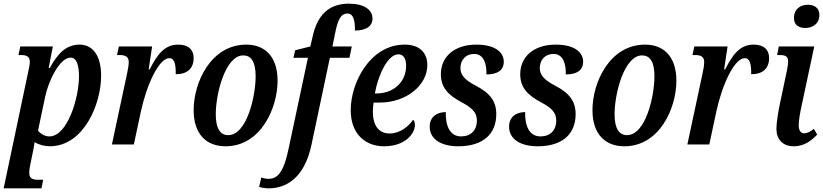

<svg xmlns="http://www.w3.org/2000/svg" viewBox="-39 -790 4502 1050"><path d="M115 -396 -19 240H188L197 193H171C140 193 121 187 121 155C121 137 125 118 129 99L142 35C146 19 149 -2 150 -13C174 2 204 10 236 10C420 7 514 -221 514 -376C514 -486 468 -546 396 -546C318 -546 273 -490 233 -418H227L250 -536H72L62 -489H76C106 -489 124 -481 124 -452C124 -439 121 -422 115 -396ZM231 -44C203 -44 179 -62 169 -76L208 -261C225 -345 287 -475 347 -475C383 -475 393 -425 393 -373C393 -255 330 -44 231 -44Z M656 -388 573 0H693L731 -178C763 -327 830 -472 887 -472C915 -472 923 -438 922 -384C986 -384 1020 -416 1020 -473C1020 -518 992 -546 935 -546C860 -546 820 -490 780 -411H774L793 -536H611L601 -489H616C642 -489 665 -482 665 -452C665 -436 662 -414 656 -388Z M1194 10C1390 10 1479 -203 1479 -348C1479 -488 1403 -546 1308 -546C1114 -546 1020 -339 1020 -188C1020 -55 1091 10 1194 10ZM1209 -51C1168 -51 1141 -83 1141 -165C1141 -282 1195 -487 1291 -487C1333 -487 1359 -455 1359 -373C1359 -261 1310 -51 1209 -51Z M1430 240C1523 240 1626 187 1665 -1L1765 -474H1872L1885 -536H1779L1792 -600C1808 -683 1824 -716 1862 -716C1895 -716 1903 -672 1902 -623C1963 -623 1998 -646 1998 -689C1998 -736 1953 -770 1869 -770C1757 -770 1695 -705 1670 -587L1658 -536L1575 -515L1566 -474H1645L1541 15C1515 142 1485 188 1429 188C1416 188 1399 184 1390 181L1378 232C1389 236 1413 240 1430 240Z M2061 10C2177 10 2230 -59 2230 -107C2230 -119 2226 -131 2220 -135C2195 -98 2148 -60 2092 -60C2032 -60 2000 -104 2000 -180C2000 -196 2002 -215 2004 -229H2037C2186 -229 2298 -326 2298 -434C2298 -504 2253 -546 2174 -546C1985 -546 1879 -338 1879 -188C1879 -55 1961 10 2061 10ZM2020 -279H2011C2029 -379 2081 -493 2140 -493C2166 -493 2182 -471 2182 -431C2182 -340 2112 -279 2020 -279Z M2467 10C2604 10 2675 -58 2675 -166C2675 -237 2640 -281 2564 -321C2508 -350 2478 -377 2479 -419C2480 -463 2508 -495 2554 -495C2609 -495 2623 -436 2621 -383C2680 -383 2716 -404 2716 -453C2716 -499 2676 -546 2566 -546C2447 -546 2372 -481 2372 -384C2372 -310 2414 -269 2485 -231C2543 -200 2569 -175 2569 -131C2569 -77 2535 -44 2483 -44C2419 -44 2397 -106 2399 -177C2358 -177 2311 -157 2311 -97C2311 -30 2372 10 2467 10Z M2901 10C3038 10 3109 -58 3109 -166C3109 -237 3074 -281 2998 -321C2942 -350 2912 -377 2913 -419C2914 -463 2942 -495 2988 -495C3043 -495 3057 -436 3055 -383C3114 -383 3150 -404 3150 -453C3150 -499 3110 -546 3000 -546C2881 -546 2806 -481 2806 -384C2806 -310 2848 -269 2919 -231C2977 -200 3003 -175 3003 -131C3003 -77 2969 -44 2917 -44C2853 -44 2831 -106 2833 -177C2792 -177 2745 -157 2745 -97C2745 -30 2806 10 2901 10Z M3375 10C3571 10 3660 -203 3660 -348C3660 -488 3584 -546 3489 -546C3295 -546 3201 -339 3201 -188C3201 -55 3272 10 3375 10ZM3390 -51C3349 -51 3322 -83 3322 -165C3322 -282 3376 -487 3472 -487C3514 -487 3540 -455 3540 -373C3540 -261 3491 -51 3390 -51Z M3803 -388 3720 0H3840L3878 -178C3910 -327 3977 -472 4034 -472C4062 -472 4070 -438 4069 -384C4133 -384 4167 -416 4167 -473C4167 -518 4139 -546 4082 -546C4007 -546 3967 -490 3927 -411H3921L3940 -536H3758L3748 -489H3763C3789 -489 3812 -482 3812 -452C3812 -436 3809 -414 3803 -388Z M4365 -637C4403 -637 4442 -658 4442 -709C4442 -748 4413 -764 4379 -764C4338 -764 4303 -741 4303 -691C4303 -653 4330 -637 4365 -637ZM4302 10C4363 10 4402 -25 4430 -54L4412 -85C4392 -70 4376 -61 4358 -61C4340 -61 4329 -77 4329 -105C4329 -132 4337 -177 4345 -213L4414 -536H4220L4211 -489H4225C4256 -489 4271 -482 4271 -454C4271 -442 4269 -424 4264 -402L4230 -241C4217 -182 4207 -120 4207 -85C4207 -30 4240 10 4302 10Z"/></svg>

Font: Noto Serif Condensed SemiBold
Style: Italic
Weight: 600
Width: 3
Italic angle: -12°
Designer: Monotype Design Team
Foundry: Monotype Imaging Inc.
Version: Version 2.014